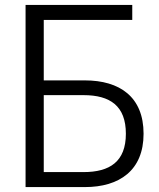

<svg xmlns="http://www.w3.org/2000/svg" viewBox="-20 -761 647 781"><path d="M84 0H325C466 0 564 -68 564 -217C564 -367 467 -434 325 -434H158V-680H518V-741H84ZM158 -374H320C428 -374 492 -330 492 -217C492 -104 427 -61 320 -61H158Z"/></svg>

Font: Cheyenne Sans Light
Style: Regular
Weight: 300
Designer: The Public Sans project authors (U.S. Web Design System), Libre Franklin designed by Pablo Impallari and Rodrigo Fuenzal
Foundry: The Cheyenne Sans Project Authors
Version: Version 2.007